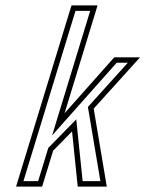

<svg xmlns="http://www.w3.org/2000/svg" viewBox="-20 -687 575 707"><path d="M39.2 0H135.2L175.6 -132L245.3 -203L266.2 0H373.2L325 -287L495.8 -476H400.8L217.8 -270L339.2 -667H243.2ZM66.3 -20 258 -647H312.1L171.9 -188.2L409.7 -456H450.7L303.7 -293.2L349.6 -20H284.3L260.8 -247.4L157.9 -142.5L120.4 -20Z"/></svg>

Font: Din Kursivschrift
Style: EngGhost
Weight: 400
Version: Version 1.089